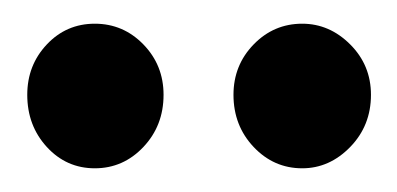

<svg xmlns="http://www.w3.org/2000/svg" viewBox="-20 -623 335 162"><path d="M60 -481Q36 -481 19.5 -499Q3 -517 3 -543Q3 -568 19.5 -585.5Q36 -603 60 -603Q84 -603 101 -585.5Q118 -568 118 -543Q118 -517 101 -499Q84 -481 60 -481ZM235 -481Q211 -481 194 -499Q177 -517 177 -543Q177 -568 194 -585.5Q211 -603 235 -603Q258 -603 275.5 -585.5Q293 -568 293 -543Q293 -517 275.5 -499Q258 -481 235 -481Z"/></svg>

Font: Ruwudu SemiBold
Style: Regular
Weight: 600
Designer: Becca Hirsbrunner Spalinger
Foundry: SIL International
Version: Version 3.000